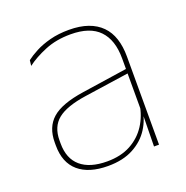

<svg xmlns="http://www.w3.org/2000/svg" viewBox="-98 -586 664 685"><g transform="rotate(-20 234.5 -243.0)"><path d="M377 0 379 -128 377.5 -131.5V-292V-334.5Q377.5 -404.5 342.2 -441.2Q307 -478 233.5 -478Q179 -478 136 -460.2Q93 -442.5 63.5 -420L66 -441Q81.5 -453 105.2 -465.5Q129 -478 161.2 -486.5Q193.5 -495 233.5 -495Q275 -495 305.5 -484.2Q336 -473.5 356.2 -453Q376.5 -432.5 386.2 -402.8Q396 -373 396 -335V0ZM200 9.5Q127.5 9.5 88.2 -24.2Q49 -58 49 -123V-134.5Q49 -192.5 85 -224.2Q121 -256 205.5 -268.5L386.5 -295.5L387 -278.5L209 -252.5Q134 -241.5 100.8 -214.5Q67.5 -187.5 67.5 -135.5V-124Q67.5 -66.5 102.2 -36.8Q137 -7 202.5 -7Q254.5 -7 291.8 -27.2Q329 -47.5 351.5 -82.2Q374 -117 380.5 -160.5L390 -142H384Q380 -102.5 358 -67.8Q336 -33 296.5 -11.8Q257 9.5 200 9.5Z"/></g></svg>

Font: Anek Odia Thin
Style: Regular
Weight: 250
Version: Version 1.003